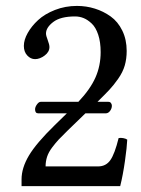

<svg xmlns="http://www.w3.org/2000/svg" viewBox="-20 -630 478 652"><path d="M61 -474.1Q61 -494.6 74 -517.8Q86.9 -541 109.4 -561.8Q131.8 -582.5 166.7 -596.2Q201.7 -609.9 241.2 -609.9Q272.9 -609.9 302 -600.8Q331.1 -591.8 355.7 -574.2Q380.4 -556.6 395.3 -526.1Q410.2 -495.6 410.2 -457Q410.2 -430.2 403.6 -407.5Q397 -384.8 381.3 -362.5Q365.7 -340.3 351.3 -325Q336.9 -309.6 311 -284.2H348.1Q354 -284.2 356.9 -280Q359.9 -275.9 359.9 -271Q359.9 -261.7 353.8 -253.4Q347.7 -245.1 338.9 -245.1H270L209 -186Q189.5 -167 179.4 -156.2Q169.4 -145.5 157.2 -129.4Q145 -113.3 139.9 -97.7Q134.8 -82 134.8 -64.9H313Q339.8 -64.9 354.7 -86.2Q369.6 -107.4 382.8 -161.1Q390.1 -162.6 398.9 -160.9Q407.7 -159.2 412.1 -155.8Q411.1 -130.9 404.3 -83Q397.5 -35.2 388.2 2H53.2V-21Q53.2 -59.6 78.1 -101.6Q103 -143.6 166 -205.1L207 -245.1H109.9Q99.1 -245.1 99.1 -258.8Q99.1 -266.6 105.5 -275.4Q111.8 -284.2 118.2 -284.2H246.1Q286.6 -327.1 304.2 -366.9Q321.8 -406.7 321.8 -453.1Q321.8 -487.3 313.5 -512.2Q305.2 -537.1 291.5 -550Q277.8 -563 263.9 -568.6Q250 -574.2 234.9 -574.2Q185.5 -574.2 160.9 -555.4Q136.2 -536.6 136.2 -516.1Q136.2 -508.8 142.1 -493.7Q147.9 -478.5 147.9 -470.2Q147.9 -453.6 131.6 -441.4Q115.2 -429.2 99.1 -429.2Q84 -429.2 72.5 -441.7Q61 -454.1 61 -474.1Z"/></svg>

Font: Common Serif
Style: Regular
Weight: 400
Designer: Philipp H. Poll, Khaled Hosny
Foundry: Stefan Peev, Context Ltd.
Version: Version 1.026